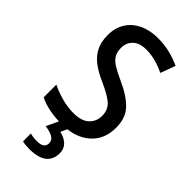

<svg xmlns="http://www.w3.org/2000/svg" viewBox="-296 -788 1092 1092"><g transform="rotate(45 250.5 -242.0)"><path d="M459 -195Q459 -100 395.5 -45Q332 10 225 10Q173 10 126.5 1Q80 -8 45 -26V-128Q83 -109 131.5 -95.5Q180 -82 229 -82Q292 -82 323.5 -111.5Q355 -141 355 -187Q355 -235 322.5 -263.5Q290 -292 215 -325Q169 -345 132 -371.5Q95 -398 73.5 -437Q52 -476 52 -534Q52 -592 78.5 -634.5Q105 -677 153.5 -700.5Q202 -724 267 -724Q318 -724 363 -713Q408 -702 449 -683L416 -593Q378 -611 341 -621Q304 -631 266 -631Q213 -631 185 -604.5Q157 -578 157 -536Q157 -503 170 -481Q183 -459 212 -441Q241 -423 290 -401Q372 -364 415.5 -318.5Q459 -273 459 -195ZM335 134Q335 185 301 212.5Q267 240 195 240Q161 240 139 234V171Q164 178 193 178Q252 178 252 137Q252 113 230 100Q208 87 169 82L208 0H272L251 46Q288 54 311.5 76Q335 98 335 134Z"/></g></svg>

Font: Noto Sans Gurmukhi SemiCondensed Medium
Style: Regular
Weight: 500
Width: 4
Designer: Jelle Bosma - Monotype Design Team
Foundry: Monotype Imaging Inc.
Version: Version 2.004; ttfautohint (v1.8.4.7-5d5b)